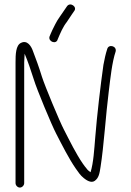

<svg xmlns="http://www.w3.org/2000/svg" viewBox="-20 -830 591 865"><path d="M240 -653C251.9 -680.7 262.7 -707.7 281 -731C288.3 -742.3 295.7 -753.3 303 -764L314 -780C329.8 -799 296.5 -822.3 282 -802L249 -754C241 -742.7 234.3 -731.7 229 -721L216 -695C209.4 -680.9 207.5 -675.4 203 -665C196.5 -642.2 233.8 -628.1 240 -653ZM89 -5V-549C89 -563.7 91 -576 91 -588C105.4 -553.9 118.8 -514.7 132 -473C145.5 -427.9 213 -265.9 233 -228C260.1 -175.3 290.7 -114.8 321 -71C333.9 -53 341.1 -41 357 -28C367.1 -19.8 389.7 -3.3 406.5 -15C425.3 -28.1 428.5 -48.8 433 -78C447.8 -170.6 457.2 -318.8 470 -418C477.7 -479.9 484.5 -548.6 501 -598C507.2 -622.9 469 -632.9 463 -609C455.9 -587.6 450.9 -564 446 -538C433.2 -448.3 416.9 -310.3 409 -210C404.5 -156.5 401.2 -96.8 388 -54C381.1 -58.6 373.5 -64.8 369 -72C364.3 -77.3 359 -84.3 353 -93C322.8 -136.6 294.9 -193.8 268 -246C249.2 -281.5 182.2 -442.2 169 -484C156.2 -525.6 141.3 -566.8 128 -601C120.4 -622.9 102.2 -650.6 75 -637C51 -626.7 50 -584.3 50 -549V-5C50 5.3 59.4 15 69.5 15C79.6 15 89 5.3 89 -5Z"/></svg>

Font: Just Breathe
Style: Regular
Weight: 400
Foundry: Cannot Into Space Fonts
Version: Version 0.72